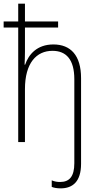

<svg xmlns="http://www.w3.org/2000/svg" viewBox="-20 -780 540 1054"><path d="M313 254C379 254 425 217 425 119V-351C425 -476 368 -536 273 -536C183 -536 137 -481 118 -425H115C116 -450 117 -469 117 -497V-629H299V-662H117V-760H80V-662H0V-629H80V0H117V-291C117 -434 180 -501 268 -501C343 -501 388 -454 388 -345V116C388 189 361 219 310 219C295 219 280 217 264 210V246C276 251 293 254 313 254Z"/></svg>

Font: Noto Sans Mono ExtraCondensed ExtraLight
Style: Regular
Weight: 200
Width: 2
Designer: Monotype Design Team
Foundry: Monotype Imaging Inc.
Version: Version 2.014